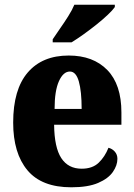

<svg xmlns="http://www.w3.org/2000/svg" viewBox="-20 -786 569 816"><path d="M283 10Q157 10 96.5 -62.5Q36 -135 36 -265Q36 -406 98 -478Q160 -550 272 -550Q376 -550 436 -488.5Q496 -427 496 -308V-256H210Q211 -159 240.5 -114Q270 -69 327 -69Q373 -69 399.5 -94.5Q426 -120 441 -158Q457 -154 468 -141.5Q479 -129 479 -111Q479 -83 459.5 -55Q440 -27 397 -8.5Q354 10 283 10ZM327 -323Q327 -398 315 -440Q303 -482 277 -482Q249 -482 230.5 -441Q212 -400 212 -323ZM204 -619Q217 -639 235 -664.5Q253 -690 270 -717Q287 -744 296 -766H468V-756Q459 -743 438.5 -723.5Q418 -704 390.5 -682Q363 -660 335 -640Q307 -620 284 -606H204Z"/></svg>

Font: Noto Serif Tamil Condensed Black
Style: Italic
Weight: 900
Width: 3
Italic angle: -12°
Designer: Indian Type Foundry, Tom Grace, and the Monotype Design Team
Foundry: Monotype Imaging Inc.
Version: Version 2.003; ttfautohint (v1.8.4.7-5d5b)